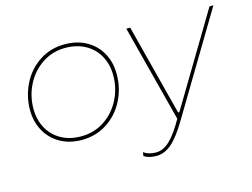

<svg xmlns="http://www.w3.org/2000/svg" viewBox="-98 -690 1376 1050"><g transform="rotate(-15 590.5 -165.0)"><path d="M64 -226Q64 -304 98.5 -373Q133 -442 196 -483.5Q259 -525 339 -525Q409 -525 462 -495.5Q515 -466 544 -413.5Q573 -361 573 -294Q573 -214 538 -145.5Q503 -77 440 -36Q377 5 297 5Q228 5 175.5 -24.5Q123 -54 93.5 -106.5Q64 -159 64 -226ZM553 -292Q553 -354 526.5 -402.5Q500 -451 451 -478Q402 -505 338 -505Q265 -505 207 -466.5Q149 -428 116.5 -364.5Q84 -301 84 -228Q84 -166 110.5 -117.5Q137 -69 185.5 -42Q234 -15 298 -15Q372 -15 430 -53.5Q488 -92 520.5 -155.5Q553 -219 553 -292ZM598 177 601 156Q629 176 671 176Q712 176 750.5 139Q789 102 836 17L834 44L688 -520H710L843 -4H850L1159 -520H1181L847 38Q796 124 755 159.5Q714 195 668 195Q647 195 629 190.5Q611 186 598 177Z"/></g></svg>

Font: Fixel Italic Variable Display Thin
Style: Italic
Weight: 100
Italic angle: -10°
Designer: AlfaBravo + MacPaw
Foundry: Kyrylo Tkachov, Marchela Mozhyna, Serhii Makarenko, Maria Weinstein, Zakhar Kryvoshyya
Version: Version 1.210;Glyphs 3.2 (3217)